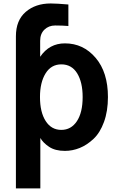

<svg xmlns="http://www.w3.org/2000/svg" viewBox="-20 -839 665 1090"><path d="M207 -288.1Q207 -202.1 239.3 -151.9Q271.5 -101.6 328.1 -101.6Q383.8 -101.6 416.5 -150.9Q449.2 -200.2 449.2 -288.1Q449.2 -372.1 418 -422.9Q386.7 -473.6 328.1 -473.6Q270.5 -473.6 238.8 -422.4Q207 -371.1 207 -288.1ZM70.3 230.5V-632.8Q70.3 -723.6 126 -771.5Q181.6 -819.3 267.6 -819.3Q301.8 -819.3 368.2 -813.5V-691.4Q335.9 -694.3 293 -694.3Q256.8 -694.3 232.4 -670.9Q208 -647.5 208 -607.4V-516.6Q259.8 -592.8 348.6 -592.8Q453.1 -592.8 522.9 -510.7Q592.8 -428.7 592.8 -288.1Q592.8 -208 570.3 -146.5Q547.9 -85 510.7 -50.3Q473.6 -15.6 432.6 1Q391.6 17.6 348.6 17.6Q293 17.6 258.8 -5.4Q224.6 -28.3 209 -55.7V230.5Z"/></svg>

Font: Gothic A1 ExtraBold
Style: Regular
Weight: 800
Designer: HanYang I&C Co.,Ltd.
Foundry: HanYang I&C Co.,Ltd.
Version: Version 2.50